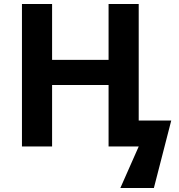

<svg xmlns="http://www.w3.org/2000/svg" viewBox="-20 -734 898 962"><path d="M675 -130H838L751 208H583L675 0H524V-308H241V0H90V-714H241V-434H524V-714H675Z"/></svg>

Font: Noto IKEA Arabic
Style: Bold
Weight: 700
Designer: Monotype Design Team
Foundry: Monotype Imaging Inc.
Version: Version 1.200